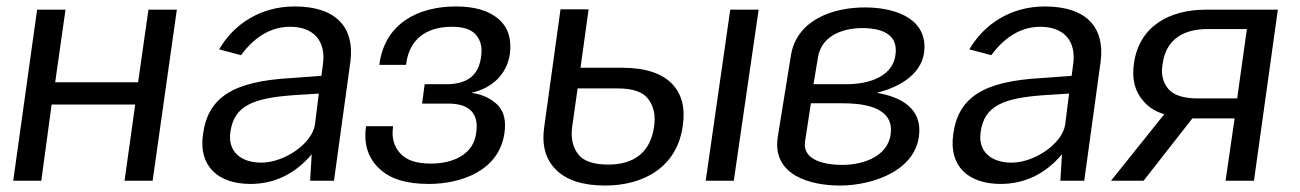

<svg xmlns="http://www.w3.org/2000/svg" viewBox="-20 -560 4030 595"><path d="M95 -530 21 0H108L140 -236H399L366 0H453L528 -530H440L408 -305H151L183 -530Z M756 10C829 10 894 -20 946 -82L941 0H1015L1066 -370C1079 -474 1023 -540 893 -540C788 -540 705 -486 659 -407L727 -389C771 -449 823 -477 879 -477C952 -477 990 -433 981 -363L976 -325L881 -318C705 -308 624 -260 609 -143C595 -46 655 10 756 10ZM790 -56C726 -56 685 -91 694 -151C705 -233 766 -256 889 -265L968 -270L956 -174C947 -114 860 -56 790 -56Z M1309 10C1411 10 1526 -32 1543 -146C1549 -185 1542 -215 1522 -235C1501 -255 1476 -267 1443 -272V-273C1504 -287 1550 -328 1560 -392C1566 -439 1555 -475 1525 -501C1495 -527 1451 -540 1393 -540C1276 -540 1174 -488 1156 -363V-359H1238L1239 -363C1248 -436 1299 -477 1380 -477C1417 -477 1441 -469 1456 -451C1470 -434 1475 -412 1471 -385C1464 -329 1431 -299 1363 -299H1296L1288 -239H1369C1434 -239 1464 -209 1456 -151C1449 -79 1380 -53 1316 -53C1271 -53 1240 -63 1220 -85C1201 -106 1193 -133 1198 -166V-169H1115L1114 -166C1107 -112 1121 -70 1155 -38C1189 -5 1240 10 1309 10Z M2254 0 2331 -530H2243L2167 0ZM1667 -170C1658 -111 1670 -67 1703 -34C1735 -2 1786 15 1855 15C1976 15 2079 -43 2096 -171C2104 -226 2093 -269 2062 -301C2030 -333 1980 -350 1909 -350H1779L1804 -531H1717ZM1753 -166 1770 -286H1894C1941 -286 1973 -275 1989 -253C2006 -231 2012 -202 2007 -168C1996 -88 1945 -50 1865 -50C1819 -50 1787 -61 1771 -83C1754 -106 1749 -133 1753 -166Z M2583 15C2687 15 2829 -34 2829 -157C2829 -231 2763 -261 2699 -272V-273C2768 -290 2845 -333 2845 -414C2845 -512 2739 -537 2660 -537C2562 -537 2449 -499 2431 -388L2390 -134C2373 -17 2491 15 2583 15ZM2653 -473C2701 -473 2756 -460 2756 -405C2756 -322 2672 -299 2602 -299H2501L2515 -383C2525 -445 2585 -473 2653 -473ZM2493 -240H2590C2646 -240 2741 -232 2741 -158C2741 -80 2662 -49 2590 -49C2541 -49 2465 -61 2475 -123Z M3081 10C3154 10 3219 -20 3271 -82L3266 0H3340L3391 -370C3404 -474 3348 -540 3218 -540C3113 -540 3030 -486 2984 -407L3052 -389C3096 -449 3148 -477 3204 -477C3277 -477 3315 -433 3306 -363L3301 -325L3206 -318C3030 -308 2949 -260 2934 -143C2920 -46 2980 10 3081 10ZM3115 -56C3051 -56 3010 -91 3019 -151C3030 -233 3091 -256 3214 -265L3293 -270L3281 -174C3272 -114 3185 -56 3115 -56Z M3524 0 3675 -193H3806L3778 0H3866L3940 -530H3716C3606 -530 3510 -480 3494 -363C3487 -314 3497 -276 3524 -246C3539 -228 3561 -214 3588 -206L3423 0ZM3692 -255C3647 -255 3617 -265 3600 -285C3584 -305 3577 -330 3583 -362C3593 -439 3649 -470 3722 -470H3844L3814 -255Z"/></svg>

Font: Cheyenne Sans
Style: Italic
Weight: 400
Italic angle: -8.13011°
Designer: The Public Sans project authors (U.S. Web Design System), Libre Franklin designed by Pablo Impallari and Rodrigo Fuenzal
Foundry: The Cheyenne Sans Project Authors
Version: Version 2.007